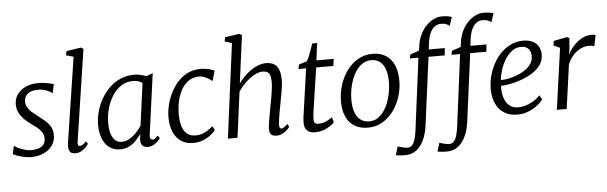

<svg xmlns="http://www.w3.org/2000/svg" viewBox="-59 -1042 4799 1517"><g transform="rotate(-5 2340.0 -283.0)"><path d="M367 -480H363Q353 -490 321.8 -503Q290.5 -516 253.5 -516Q223 -516 199 -507.5Q175 -499 160.5 -481.8Q146 -464.5 143.5 -438Q142 -409.5 155 -386.5Q168 -363.5 188.8 -345.2Q209.5 -327 230.5 -311.5Q254 -293.5 281.2 -271.5Q308.5 -249.5 328 -219.8Q347.5 -190 347.5 -148.5Q347.5 -111 332 -81.5Q316.5 -52 289.5 -31.8Q262.5 -11.5 227.8 -0.8Q193 10 154 10Q133 10 102.8 4.2Q72.5 -1.5 46.5 -10.2Q20.5 -19 11 -28.5L24.5 -90H27Q39 -80 62.5 -69.5Q86 -59 112 -51.8Q138 -44.5 157.5 -44.5Q185 -44.5 211.2 -51.2Q237.5 -58 254.8 -76.2Q272 -94.5 272 -128Q272 -157 256.5 -179.5Q241 -202 218.5 -219.8Q196 -237.5 175 -252Q156 -265 131 -287.8Q106 -310.5 87.2 -342.2Q68.5 -374 68.5 -414Q68.5 -462 94.2 -496.5Q120 -531 163 -549.5Q206 -568 257 -568Q283 -568 308.5 -564.8Q334 -561.5 353.8 -556.8Q373.5 -552 382 -548Z M529.5 -79Q527 -62 531.5 -53Q536 -44 543 -44Q553 -44 565.5 -51Q578 -58 596 -77L609 -55.5Q605 -48.5 591.2 -32.8Q577.5 -17 555.5 -3.5Q533.5 10 503.5 10Q486.5 10 474.5 4Q462.5 -2 456.5 -15.5Q450.5 -29 451 -50.5Q451 -54 451.5 -60Q452 -66 452.8 -72.5Q453.5 -79 454 -83.5L556.5 -751L497 -767.5L505.5 -800.5L620.5 -818L639.5 -806Z M1102 -86Q1098.5 -61.5 1106 -52.8Q1113.5 -44 1121 -44Q1131 -44 1141 -51.2Q1151 -58.5 1165 -72L1179 -50Q1175.5 -44 1162 -29.5Q1148.5 -15 1127.2 -2.5Q1106 10 1080 10Q1053 10 1037 -5Q1021 -20 1023 -56L1028 -97Q1009.5 -72 986.5 -47.2Q963.5 -22.5 932.8 -6.2Q902 10 861 10Q808 10 772.8 -17.2Q737.5 -44.5 719.8 -92Q702 -139.5 702 -200Q702 -246 715.2 -297Q728.5 -348 754.5 -396Q780.5 -444 819 -483Q857.5 -522 908.5 -545Q959.5 -568 1022.5 -568Q1043 -568 1069 -562.2Q1095 -556.5 1116 -548L1168 -567ZM1081 -497Q1065.5 -508.5 1046.5 -513.8Q1027.5 -519 1006.5 -519Q963.5 -519 928.2 -500.8Q893 -482.5 866 -451Q839 -419.5 820.5 -379Q802 -338.5 792.5 -293.8Q783 -249 783 -205Q783 -153 794.8 -118Q806.5 -83 827 -65.5Q847.5 -48 874 -48Q903 -48 927.5 -59.2Q952 -70.5 972.2 -88.2Q992.5 -106 1008.5 -125.5Q1024.5 -145 1036 -162Z M1438 10Q1355 10 1308.2 -49Q1261.5 -108 1261.5 -210.5Q1261.5 -267.5 1280 -329.8Q1298.5 -392 1334.8 -446.2Q1371 -500.5 1424.5 -534.2Q1478 -568 1548 -568Q1574.5 -568 1605.2 -561.8Q1636 -555.5 1657 -544.5L1634 -464.5L1622.5 -472Q1609.5 -482 1593.8 -490.5Q1578 -499 1561.8 -504Q1545.5 -509 1530 -509Q1487.5 -509 1453.2 -488.2Q1419 -467.5 1394.8 -429Q1370.5 -390.5 1357.5 -337.8Q1344.5 -285 1344.5 -221Q1345 -163 1358.8 -124.5Q1372.5 -86 1398.5 -66.8Q1424.5 -47.5 1460.5 -47.5Q1490.5 -47.5 1514 -55.2Q1537.5 -63 1558.5 -76.8Q1579.5 -90.5 1601.5 -108.5L1617.5 -75Q1605.5 -61 1581.2 -40.8Q1557 -20.5 1521.2 -5.2Q1485.5 10 1438 10Z M2099 10Q2081 10 2068.5 4Q2056 -2 2049.8 -14.8Q2043.5 -27.5 2044 -48.5Q2045 -65.5 2047.8 -87Q2050.5 -108.5 2054.8 -132Q2059 -155.5 2063.2 -178.8Q2067.5 -202 2071 -222.5Q2075 -244 2079.8 -268.5Q2084.5 -293 2088.8 -319Q2093 -345 2095.8 -370.2Q2098.5 -395.5 2098.5 -418Q2098.5 -451.5 2091.2 -470Q2084 -488.5 2069.8 -496.2Q2055.5 -504 2033.5 -504Q2010.5 -504 1984.5 -492.8Q1958.5 -481.5 1932 -461.8Q1905.5 -442 1881.5 -416.2Q1857.5 -390.5 1838.5 -362L1791 0H1714.5L1812.5 -750L1756 -766.5L1762 -800L1876 -817L1896.5 -805L1846.5 -426.5Q1866.5 -454.5 1891.8 -480Q1917 -505.5 1945.5 -525.2Q1974 -545 2004.8 -556.5Q2035.5 -568 2067 -568Q2102 -568 2127 -554.5Q2152 -541 2165.5 -509.2Q2179 -477.5 2179 -423Q2179 -399.5 2174.8 -368.8Q2170.5 -338 2164.5 -306Q2158.5 -274 2153.5 -247Q2150 -228.5 2146 -206.8Q2142 -185 2138 -162.5Q2134 -140 2131 -118.5Q2128 -97 2126.5 -78.5Q2126 -61.5 2129.8 -52.2Q2133.5 -43 2141 -43Q2152.5 -43 2164 -50.5Q2175.5 -58 2193.5 -73.5L2205.5 -50.5Q2202 -44.5 2187.2 -30Q2172.5 -15.5 2149.8 -2.8Q2127 10 2099 10Z M2409 -169.5Q2406.5 -152.5 2405 -139.5Q2403.5 -126.5 2402.8 -114.2Q2402 -102 2402 -86.5Q2402 -72 2409.8 -63.5Q2417.5 -55 2433 -55Q2476.5 -55 2505 -70.2Q2533.5 -85.5 2547.5 -97L2559.5 -56Q2549 -43.5 2527 -28Q2505 -12.5 2474 -1.2Q2443 10 2404.5 10Q2366.5 10 2344 -9.8Q2321.5 -29.5 2321.5 -72.5Q2321.5 -79 2321.8 -86.5Q2322 -94 2322.8 -102.5Q2323.5 -111 2324.5 -119.8Q2325.5 -128.5 2327 -137.5L2378.5 -499.5H2317.5L2325.5 -534.5L2388 -554Q2397 -565.5 2407.2 -590.2Q2417.5 -615 2427.2 -642.8Q2437 -670.5 2443.5 -691H2483L2465 -555H2602L2594.5 -499.5H2458.5Z M2909.5 -568Q2972.5 -568 3015.8 -540.8Q3059 -513.5 3081.5 -462Q3104 -410.5 3104 -337.5Q3104 -272 3083.8 -210Q3063.5 -148 3026.5 -98.2Q2989.5 -48.5 2938.5 -19.2Q2887.5 10 2826 10Q2764 10 2720 -16.2Q2676 -42.5 2653 -92.8Q2630 -143 2630 -214Q2630 -281 2650 -344.2Q2670 -407.5 2707 -458Q2744 -508.5 2795.5 -538.2Q2847 -568 2909.5 -568ZM2896 -519Q2859.5 -519 2830.2 -501Q2801 -483 2779 -452.5Q2757 -422 2742.2 -383.2Q2727.5 -344.5 2720.2 -302.8Q2713 -261 2713 -221Q2713 -163 2727.5 -122.2Q2742 -81.5 2770.5 -60Q2799 -38.5 2840.5 -38.5Q2876 -38.5 2904.8 -56.5Q2933.5 -74.5 2955.2 -105Q2977 -135.5 2991.5 -174Q3006 -212.5 3013.5 -254Q3021 -295.5 3021 -335Q3021 -393 3007.2 -434Q2993.5 -475 2966 -497Q2938.5 -519 2896 -519Z M3286.5 -609.5Q3293.5 -652 3311.8 -689.2Q3330 -726.5 3357 -754.8Q3384 -783 3416.5 -799Q3449 -815 3483.5 -815Q3503 -815 3522.8 -812.8Q3542.5 -810.5 3561 -803L3538.5 -736Q3529 -743 3511.8 -750.5Q3494.5 -758 3468 -757Q3439.5 -757 3418 -739.5Q3396.5 -722 3382.8 -690.8Q3369 -659.5 3363.5 -618L3357 -563.5H3484.5L3478 -506H3350L3279.5 31Q3273 80 3258.5 120.2Q3244 160.5 3222 189.5Q3200 218.5 3170.8 234.8Q3141.5 251 3105.5 252Q3081.5 252.5 3058.5 250.5Q3035.5 248.5 3025 245.5L3045.5 178Q3048.5 179.5 3062.2 183.5Q3076 187.5 3093.5 191Q3111 194.5 3124 194.5Q3146.5 194.5 3160.5 178Q3174.5 161.5 3183 132.2Q3191.5 103 3196.5 65L3270 -506H3201.5L3208.5 -537L3279.5 -561.5Z M3617 -609.5Q3624 -652 3642.2 -689.2Q3660.5 -726.5 3687.5 -754.8Q3714.5 -783 3747 -799Q3779.5 -815 3814 -815Q3833.5 -815 3853.2 -812.8Q3873 -810.5 3891.5 -803L3869 -736Q3859.5 -743 3842.2 -750.5Q3825 -758 3798.5 -757Q3770 -757 3748.5 -739.5Q3727 -722 3713.2 -690.8Q3699.5 -659.5 3694 -618L3687.5 -563.5H3815L3808.5 -506H3680.5L3610 31Q3603.5 80 3589 120.2Q3574.5 160.5 3552.5 189.5Q3530.5 218.5 3501.2 234.8Q3472 251 3436 252Q3412 252.5 3389 250.5Q3366 248.5 3355.5 245.5L3376 178Q3379 179.5 3392.8 183.5Q3406.5 187.5 3424 191Q3441.5 194.5 3454.5 194.5Q3477 194.5 3491 178Q3505 161.5 3513.5 132.2Q3522 103 3527 65L3600.5 -506H3532L3539 -537L3610 -561.5Z M4215.5 -92Q4201.5 -72.5 4171.8 -48.5Q4142 -24.5 4100.8 -7.2Q4059.5 10 4011 10Q3958 10 3920.5 -9Q3883 -28 3860 -60.2Q3837 -92.5 3826.8 -132.2Q3816.5 -172 3817.5 -213Q3819 -283 3841.2 -346.8Q3863.5 -410.5 3902.2 -460.2Q3941 -510 3992.5 -539Q4044 -568 4104.5 -568Q4151.5 -568 4182 -552Q4212.5 -536 4227.5 -508.2Q4242.5 -480.5 4242.5 -446Q4242.5 -399.5 4217.2 -364Q4192 -328.5 4151.2 -303Q4110.5 -277.5 4064 -261Q4017.5 -244.5 3974 -236.2Q3930.5 -228 3901 -227.5Q3898.5 -198.5 3903.2 -167Q3908 -135.5 3921.8 -108Q3935.5 -80.5 3960.2 -63.5Q3985 -46.5 4022.5 -46.5Q4050 -46.5 4079.8 -55Q4109.5 -63.5 4139.5 -81Q4169.5 -98.5 4196.5 -126ZM4086 -520.5Q4045.5 -520.5 4013.2 -496.8Q3981 -473 3957.8 -435.2Q3934.5 -397.5 3920.8 -354.5Q3907 -311.5 3903 -272.5Q3935 -273.5 3970.8 -281Q4006.5 -288.5 4040.5 -302.5Q4074.5 -316.5 4102.2 -336.2Q4130 -356 4146.5 -381.8Q4163 -407.5 4163 -438.5Q4163 -479.5 4142.2 -500Q4121.5 -520.5 4086 -520.5Z M4323.5 0 4391.5 -486 4341 -509.5 4348 -545 4453 -566 4471.5 -556.5 4464.5 -468.5 4458.5 -427Q4467 -447 4484.8 -471Q4502.5 -495 4527.2 -517Q4552 -539 4582.8 -553Q4613.5 -567 4648 -567Q4655.5 -567 4665.2 -566Q4675 -565 4680 -561L4662 -474.5Q4655.5 -478.5 4644 -480.2Q4632.5 -482 4615.5 -482Q4594 -482 4570.8 -473.8Q4547.5 -465.5 4524.8 -449Q4502 -432.5 4482.8 -407.5Q4463.5 -382.5 4450 -349L4401.5 0Z"/></g></svg>

Font: Merriweather Light 18pt Light
Style: Italic
Weight: 300
Italic angle: -7.8°
Version: Version 2.101